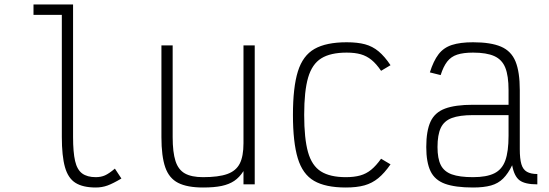

<svg xmlns="http://www.w3.org/2000/svg" viewBox="-20 -820 2440 854"><path d="M406 14Q349 14 316 -6.5Q283 -27 269 -76.5Q255 -126 255 -211V-754H129V-800H305V-211Q305 -143 314 -104Q323 -65 345.5 -48.5Q368 -32 406 -32Q429 -32 447 -40Q465 -48 491 -70L520 -26Q483 -4 458.5 5Q434 14 406 14Z M883 14Q813 14 772.5 -6.5Q732 -27 715 -76Q698 -125 698 -210V-618H748V-210Q748 -143 760.5 -104Q773 -65 802.5 -48.5Q832 -32 883 -32Q952 -32 991 -46Q1030 -60 1046.5 -92.5Q1063 -125 1063 -183V-618H1113V0H1063V-59Q1045 -31 1022 -15.5Q999 0 966 7Q933 14 883 14Z M1518 14Q1428 14 1377 -15.5Q1326 -45 1304.5 -116Q1283 -187 1283 -309Q1283 -432 1305 -502.5Q1327 -573 1379 -602.5Q1431 -632 1522 -632Q1570 -632 1603.5 -623Q1637 -614 1664 -591.5Q1691 -569 1717 -530L1675 -505Q1654 -536 1632.5 -553.5Q1611 -571 1585 -578.5Q1559 -586 1522 -586Q1450 -586 1409 -560.5Q1368 -535 1350.5 -475Q1333 -415 1333 -309Q1333 -204 1350 -143.5Q1367 -83 1407.5 -57.5Q1448 -32 1518 -32Q1555 -32 1582 -39.5Q1609 -47 1631 -65Q1653 -83 1675 -114L1717 -89Q1690 -50 1662.5 -27.5Q1635 -5 1601 4.5Q1567 14 1518 14Z M2084 14Q2005 14 1959.5 -2.5Q1914 -19 1895 -58.5Q1876 -98 1876 -166Q1876 -238 1895 -279Q1914 -320 1959.5 -337Q2005 -354 2084 -354H2242V-419Q2242 -483 2227.5 -519Q2213 -555 2178.5 -570.5Q2144 -586 2084 -586Q2041 -586 2013.5 -577Q1986 -568 1969 -546Q1952 -524 1940 -486L1892 -498Q1908 -549 1930.5 -578.5Q1953 -608 1990 -620Q2027 -632 2084 -632Q2163 -632 2208.5 -612.5Q2254 -593 2273 -546.5Q2292 -500 2292 -419V-156Q2292 -114 2299 -90Q2306 -66 2323.5 -56Q2341 -46 2370 -46V0Q2315 0 2291 -18Q2267 -36 2258 -85Q2240 -48 2218 -26Q2196 -4 2164 5Q2132 14 2084 14ZM2084 -32Q2144 -32 2178.5 -49Q2213 -66 2227.5 -106Q2242 -146 2242 -216V-308H2084Q2024 -308 1989.5 -295Q1955 -282 1940.5 -251Q1926 -220 1926 -166Q1926 -115 1940.5 -86Q1955 -57 1989.5 -44.5Q2024 -32 2084 -32Z"/></svg>

Font: Victor Mono Thin Thin
Style: Regular
Weight: 250
Monospace: yes
Version: Version 1.561;gftools[0.9.30]